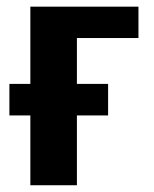

<svg xmlns="http://www.w3.org/2000/svg" viewBox="-20 -548 457 568"><path d="M389.6 -528.3V-435.5H207.5V-299.8H299.8V-206.5H207.5V0H69.8V-206.5H7.8V-299.8H69.8V-528.3Z"/></svg>

Font: Liberation Sans
Style: Bold
Weight: 700
Designer: Steve Matteson
Foundry: Ascender Corporation
Version: Version 2.1.5